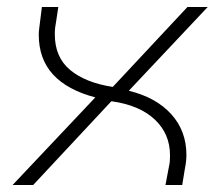

<svg xmlns="http://www.w3.org/2000/svg" viewBox="-20 -530 639 550"><path d="M16 0 253 -251Q173 -272 132 -316.5Q91 -361 91 -431Q91 -440 92.5 -450Q94 -460 95 -470L100 -510H147L141 -470Q139 -460 138 -451Q137 -442 137 -432Q137 -366 181 -329.5Q225 -293 303 -281L517 -510H575L349 -270Q427 -251 470.5 -203Q514 -155 514 -86Q514 -78 513 -68Q512 -58 510 -49L502 0H454L464 -53Q466 -61 466.5 -69Q467 -77 467 -85Q467 -147 423 -188Q379 -229 299 -240L75 0Z"/></svg>

Font: MuseoModerno ExtraLight
Style: Italic
Weight: 250
Italic angle: -9°
Designer: Pablo Cosgaya, Héctor Gatti, Marcela Romero, and the Authors of The MuseoModerno Project.
Foundry: Omnibus-Type Team
Version: Version 1.003